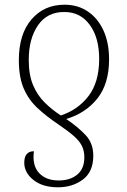

<svg xmlns="http://www.w3.org/2000/svg" viewBox="-20 -566 537 815"><path d="M254 -546Q310 -546 352.5 -517.5Q395 -489 419 -437Q443 -385 443 -314Q443 -210 393 -147.5Q343 -85 261 -61Q311 -27 343.5 7.5Q376 42 376 95Q376 163 332 196Q288 229 226 229Q161 229 122 198Q83 167 83 125Q83 76 124 76Q116 136 145.5 168Q175 200 229 200Q278 200 308 175Q338 150 338 102Q338 74 327.5 53Q317 32 293 11Q269 -10 229 -37Q177 -72 139 -107.5Q101 -143 80.5 -191Q60 -239 60 -311Q60 -421 113.5 -483.5Q167 -546 254 -546ZM254 -515Q181 -516 141.5 -459Q102 -402 102 -312Q102 -248 120.5 -204.5Q139 -161 170 -130.5Q201 -100 238 -76Q310 -99 355.5 -158Q401 -217 401 -316Q401 -406 361 -460.5Q321 -515 254 -515Z"/></svg>

Font: Noto Serif SemiCondensed ExtraLight
Style: Regular
Weight: 200
Width: 4
Designer: Monotype Design Team
Foundry: Monotype Imaging Inc.
Version: Version 2.014